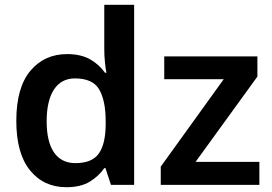

<svg xmlns="http://www.w3.org/2000/svg" viewBox="-20 -780 1147 810"><path d="M259.8 9.8C300.3 9.8 333.5 2 358.9 -13.7C384.3 -29.3 404.8 -48.3 419.9 -70.8H424.8L448.2 0H545.9V-759.8H419.9V-569.8C419.9 -553.2 420.9 -535.2 422.9 -516.1C424.8 -496.6 426.8 -482.4 429.2 -473.1H422.9C407.7 -495.1 387.2 -513.7 361.8 -528.8C335.9 -543.9 303.2 -551.8 263.2 -551.8C199.2 -551.8 147.5 -528.3 107.9 -481C68.4 -433.6 48.8 -363.3 48.8 -270C48.8 -177.7 68.4 -108.4 106.9 -61C145.5 -13.7 196.8 9.8 259.8 9.8ZM1074.2 -97.2H805.2L1065.9 -457V-542H672.9V-445.8H923.8L658.2 -77.1V0H1074.2ZM297.9 -91.8C219.2 -91.8 176.8 -153.3 176.8 -268.1C176.8 -382.8 218.3 -449.2 295.9 -449.2C346.2 -449.2 380.4 -433.6 398.4 -402.8C416.5 -371.6 425.8 -327.1 425.8 -269V-252.9C425.3 -198.7 415.5 -158.7 396.5 -131.8C377.4 -105 344.7 -91.8 297.9 -91.8Z"/></svg>

Font: Noto Reveo Sans
Style: Regular
Weight: 600
Designer: Monotype Design Team
Foundry: Monotype Imaging Inc.
Version: Version 2.007